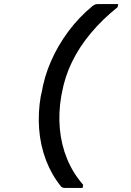

<svg xmlns="http://www.w3.org/2000/svg" viewBox="-20 -776 640 937"><path d="M433 -748Q439 -752 444 -754Q449 -756 456 -756Q471 -756 488 -756Q505 -756 522.5 -756Q540 -756 557 -756L554 -741Q480 -682 423.5 -614.5Q367 -547 331.5 -474Q296 -401 282 -322L279 -307Q265 -226 272 -148Q279 -70 307.5 -0.5Q336 69 386 126L383 141Q366 141 352 141Q338 141 325 141Q312 141 295 141Q290 141 285 139Q280 137 277 133Q231 76 204 4.5Q177 -67 171 -146.5Q165 -226 179 -307L183 -323Q196 -402 229 -477.5Q262 -553 313 -622Q364 -691 433 -748Z"/></svg>

Font: Rec Mono Linear
Style: Italic
Weight: 400
Italic angle: -10°
Monospace: yes
Version: Version 1.085; ttfautohint (v1.8.4.7-5d5b)